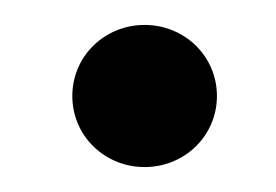

<svg xmlns="http://www.w3.org/2000/svg" viewBox="-20 -113 221 154"><path d="M38 -36C38 -4 64 21 96 21C128 21 154 -4 154 -36C154 -68 128 -93 96 -93C64 -93 38 -68 38 -36Z"/></svg>

Font: Charger Sport
Style: SeBdExt
Weight: 600
Designer: Jasper
Foundry: Cannot Into Space Fonts
Version: Version 1.1